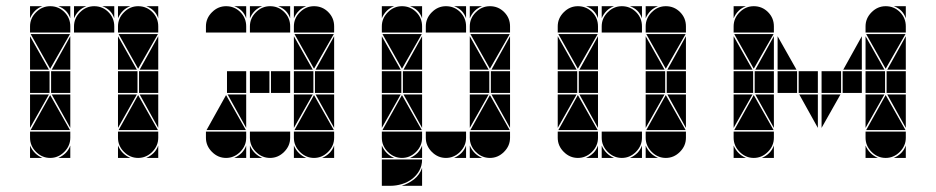

<svg xmlns="http://www.w3.org/2000/svg" viewBox="-20 -512 3022 620"><path d="M284 -492Q311 -492 330 -473Q349 -454 349 -427V-407H219V-427Q219 -453 238.5 -472.5Q258 -492 284 -492ZM142 -492Q169 -492 188 -473Q207 -454 207 -427V-407H77V-427Q77 -453 96.5 -472.5Q116 -492 142 -492ZM426 -492Q453 -492 472 -473Q491 -454 491 -427V-407H361V-427Q361 -453 380.5 -472.5Q400 -492 426 -492ZM426 -2Q400 -2 380.5 -21.5Q361 -41 361 -67V-87H491V-67Q491 -41 471.5 -21.5Q452 -2 426 -2ZM142 -2Q116 -2 96.5 -21.5Q77 -41 77 -67V-87H207V-67Q207 -41 187.5 -21.5Q168 -2 142 -2ZM363 -92 426 -205 490 -92ZM79 -92 142 -205 206 -92ZM206 -402 142 -290 79 -402ZM490 -402 426 -290 363 -402ZM424 -212H361V-282H424ZM140 -212H77V-282H140ZM491 -212H429V-282H491ZM207 -212H145V-282H207ZM77 -287V-395L138 -287ZM361 -287V-395L422 -287ZM361 -207H422L361 -99ZM77 -207H138L77 -99ZM207 -287H147L207 -395ZM491 -207V-99L431 -207ZM207 -207V-99L147 -207ZM491 -287H431L491 -395ZM361 -42Q373 -14 401 -2H361ZM361 -492H401Q387 -487 377 -477Q367 -467 361 -453ZM168 -2Q182 -8 192 -18Q202 -28 207 -42V-2ZM219 -492H259Q245 -487 235 -477Q225 -467 219 -453ZM349 -492V-453Q339 -482 310 -492ZM207 -492V-453Q197 -482 168 -492ZM77 -42Q89 -14 117 -2H77ZM77 -492H117Q103 -487 93 -477Q83 -467 77 -453ZM452 -2Q466 -8 476 -18Q486 -28 491 -42V-2ZM491 -492V-453Q481 -482 452 -492Z M852 -492Q879 -492 898 -473Q917 -454 917 -427V-407H787V-427Q787 -453 806.5 -472.5Q826 -492 852 -492ZM710 -492Q737 -492 756 -473Q775 -454 775 -427V-407H645V-427Q645 -453 664.5 -472.5Q684 -492 710 -492ZM994 -492Q1021 -492 1040 -473Q1059 -454 1059 -427V-407H929V-427Q929 -453 948.5 -472.5Q968 -492 994 -492ZM994 -2Q968 -2 948.5 -21.5Q929 -41 929 -67V-87H1059V-67Q1059 -41 1039.5 -21.5Q1020 -2 994 -2ZM710 -2Q684 -2 664.5 -21.5Q645 -41 645 -67V-87H775V-67Q775 -41 755.5 -21.5Q736 -2 710 -2ZM852 -2Q826 -2 806.5 -21.5Q787 -41 787 -67V-87H917V-67Q917 -41 897.5 -21.5Q878 -2 852 -2ZM647 -92 710 -205 774 -92ZM931 -92 994 -205 1058 -92ZM1058 -402 994 -290 931 -402ZM992 -212H929V-282H992ZM850 -212H787V-282H850ZM1059 -212H997V-282H1059ZM775 -212H713V-282H775ZM917 -212H855V-282H917ZM929 -207H990L929 -99ZM929 -287V-395L990 -287ZM1059 -207V-99L999 -207ZM775 -207V-99L715 -207ZM1059 -287H999L1059 -395ZM929 -42Q941 -14 969 -2H929ZM787 -42Q799 -14 827 -2H787ZM1020 -2Q1034 -8 1044 -18Q1054 -28 1059 -42V-2ZM736 -2Q750 -8 760 -18Q770 -28 775 -42V-2ZM787 -492H827Q813 -487 803 -477Q793 -467 787 -453ZM929 -492H969Q955 -487 945 -477Q935 -467 929 -453ZM917 -492V-453Q907 -482 878 -492ZM775 -492V-453Q765 -482 736 -492Z M1420 -492Q1447 -492 1466 -473Q1485 -454 1485 -427V-407H1355V-427Q1355 -453 1374.5 -472.5Q1394 -492 1420 -492ZM1278 -492Q1305 -492 1324 -473Q1343 -454 1343 -427V-407H1213V-427Q1213 -453 1232.5 -472.5Q1252 -492 1278 -492ZM1562 -492Q1589 -492 1608 -473Q1627 -454 1627 -427V-407H1497V-427Q1497 -453 1516.5 -472.5Q1536 -492 1562 -492ZM1213 3H1343Q1343 23 1334 39Q1325 55 1310.5 66Q1296 77 1277.5 82.5Q1259 88 1241 88H1213ZM1562 -2Q1536 -2 1516.5 -21.5Q1497 -41 1497 -67V-87H1627V-67Q1627 -41 1607.5 -21.5Q1588 -2 1562 -2ZM1278 -2Q1252 -2 1232.5 -21.5Q1213 -41 1213 -67V-87H1343V-67Q1343 -41 1323.5 -21.5Q1304 -2 1278 -2ZM1420 -2Q1394 -2 1374.5 -21.5Q1355 -41 1355 -67V-87H1485V-67Q1485 -41 1465.5 -21.5Q1446 -2 1420 -2ZM1499 -92 1562 -205 1626 -92ZM1215 -92 1278 -205 1342 -92ZM1342 -402 1278 -290 1215 -402ZM1626 -402 1562 -290 1499 -402ZM1560 -212H1497V-282H1560ZM1276 -212H1213V-282H1276ZM1627 -212H1565V-282H1627ZM1343 -212H1281V-282H1343ZM1213 -287V-395L1274 -287ZM1497 -287V-395L1558 -287ZM1497 -207H1558L1497 -99ZM1213 -207H1274L1213 -99ZM1343 -287H1283L1343 -395ZM1627 -207V-99L1567 -207ZM1343 -207V-99L1283 -207ZM1627 -287H1567L1627 -395ZM1277 88Q1299 81 1317 67Q1335 53 1343 30V88ZM1213 -42Q1225 -14 1253 -2H1213ZM1497 -42Q1509 -14 1537 -2H1497ZM1497 -492H1537Q1523 -487 1513 -477Q1503 -467 1497 -453ZM1446 -2Q1460 -8 1470 -18Q1480 -28 1485 -42V-2ZM1213 -492H1253Q1239 -487 1229 -477Q1219 -467 1213 -453ZM1304 -2Q1318 -8 1328 -18Q1338 -28 1343 -42V-2ZM1485 -492V-453Q1475 -482 1446 -492ZM1343 -492V-453Q1333 -482 1304 -492Z M1988 -492Q2015 -492 2034 -473Q2053 -454 2053 -427V-407H1923V-427Q1923 -453 1942.5 -472.5Q1962 -492 1988 -492ZM1846 -492Q1873 -492 1892 -473Q1911 -454 1911 -427V-407H1781V-427Q1781 -453 1800.5 -472.5Q1820 -492 1846 -492ZM2130 -492Q2157 -492 2176 -473Q2195 -454 2195 -427V-407H2065V-427Q2065 -453 2084.5 -472.5Q2104 -492 2130 -492ZM2130 -2Q2104 -2 2084.5 -21.5Q2065 -41 2065 -67V-87H2195V-67Q2195 -41 2175.5 -21.5Q2156 -2 2130 -2ZM1846 -2Q1820 -2 1800.5 -21.5Q1781 -41 1781 -67V-87H1911V-67Q1911 -41 1891.5 -21.5Q1872 -2 1846 -2ZM1988 -2Q1962 -2 1942.5 -21.5Q1923 -41 1923 -67V-87H2053V-67Q2053 -41 2033.5 -21.5Q2014 -2 1988 -2ZM2067 -92 2130 -205 2194 -92ZM1783 -92 1846 -205 1910 -92ZM1910 -402 1846 -290 1783 -402ZM2194 -402 2130 -290 2067 -402ZM2128 -212H2065V-282H2128ZM1844 -212H1781V-282H1844ZM2195 -212H2133V-282H2195ZM1911 -212H1849V-282H1911ZM1781 -287V-395L1842 -287ZM2065 -287V-395L2126 -287ZM2065 -207H2126L2065 -99ZM1781 -207H1842L1781 -99ZM1911 -287H1851L1911 -395ZM2195 -207V-99L2135 -207ZM1911 -207V-99L1851 -207ZM2195 -287H2135L2195 -395ZM1923 -42Q1935 -14 1963 -2H1923ZM2065 -42Q2077 -14 2105 -2H2065ZM2065 -492H2105Q2091 -487 2081 -477Q2071 -467 2065 -453ZM2014 -2Q2028 -8 2038 -18Q2048 -28 2053 -42V-2ZM1872 -2Q1886 -8 1896 -18Q1906 -28 1911 -42V-2ZM1923 -492H1963Q1949 -487 1939 -477Q1929 -467 1923 -453ZM2053 -492V-453Q2043 -482 2014 -492ZM1911 -492V-453Q1901 -482 1872 -492Z M2840 -492Q2867 -492 2886 -473Q2905 -454 2905 -427V-407H2775V-427Q2775 -453 2794.5 -472.5Q2814 -492 2840 -492ZM2840 -2Q2814 -2 2794.5 -21.5Q2775 -41 2775 -67V-87H2905V-67Q2905 -41 2885.5 -21.5Q2866 -2 2840 -2ZM2777 -92 2840 -205 2904 -92ZM2904 -402 2840 -290 2777 -402ZM2838 -212H2775V-282H2838ZM2554 -212H2491V-282H2554ZM2696 -212H2633V-282H2696ZM2621 -212H2559V-282H2621ZM2905 -212H2843V-282H2905ZM2763 -212H2701V-282H2763ZM2775 -207H2836L2775 -99ZM2775 -287V-395L2836 -287ZM2491 -287V-395L2552 -287ZM2633 -207H2694L2633 -99ZM2905 -287H2845L2905 -395ZM2905 -207V-99L2845 -207ZM2621 -207V-99L2561 -207ZM2763 -287H2703L2763 -395ZM2775 -42Q2787 -14 2815 -2H2775ZM2866 -2Q2880 -8 2890 -18Q2900 -28 2905 -42V-2ZM2905 -492V-453Q2895 -482 2866 -492ZM2414 -492Q2441 -492 2460 -473Q2479 -454 2479 -427V-407H2349V-427Q2349 -453 2368.5 -472.5Q2388 -492 2414 -492ZM2414 -2Q2388 -2 2368.5 -21.5Q2349 -41 2349 -67V-87H2479V-67Q2479 -41 2459.5 -21.5Q2440 -2 2414 -2ZM2351 -92 2414 -205 2478 -92ZM2478 -402 2414 -290 2351 -402ZM2412 -212H2349V-282H2412ZM2479 -212H2417V-282H2479ZM2349 -287V-395L2410 -287ZM2349 -207H2410L2349 -99ZM2479 -287H2419L2479 -395ZM2479 -207V-99L2419 -207ZM2349 -42Q2361 -14 2389 -2H2349ZM2349 -492H2389Q2375 -487 2365 -477Q2355 -467 2349 -453ZM2440 -2Q2454 -8 2464 -18Q2474 -28 2479 -42V-2Z"/></svg>

Font: CAT DyFa
Style: Regular
Weight: 400
Designer: Peter Wiegel
Foundry: Peter Wiegel
Version: Version 1.001; ttfautohint (v1.3)